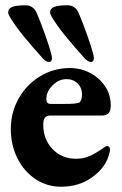

<svg xmlns="http://www.w3.org/2000/svg" viewBox="-20 -694 463 728"><path d="M21 -205Q21 -268 51 -321Q81 -374 132.5 -405Q184 -436 245 -436Q287 -436 322.5 -417Q358 -398 379 -366Q400 -334 400 -295Q400 -275 392.5 -265.5Q385 -256 369 -256H171Q157 -256 150.5 -248Q144 -240 144 -221Q144 -166 179 -129Q214 -92 269 -92Q296 -92 320 -102.5Q344 -113 372 -133Q381 -140 386 -140Q397 -140 397 -127Q397 -118 391 -100Q376 -55 327.5 -20.5Q279 14 211 14Q158 14 114.5 -15Q71 -44 46 -94Q21 -144 21 -205ZM224 -300Q248 -300 259.5 -301Q271 -302 280 -305Q284 -306 287.5 -315Q291 -324 291 -335Q291 -361 274.5 -377.5Q258 -394 232 -394Q202 -394 178 -369Q154 -344 156 -315Q156 -308 160 -304Q164 -300 171 -300ZM141 -474Q98 -522 69 -557.5Q40 -593 19 -627Q11 -640 11 -647Q11 -662 27 -668Q43 -674 77 -674Q107 -674 120 -643Q133 -613 150 -565.5Q167 -518 174 -491Q177 -479 177 -473Q177 -467 174 -463Q171 -459 167 -459Q154 -459 141 -474ZM300 -474Q257 -522 228 -557.5Q199 -593 178 -627Q170 -640 170 -647Q170 -662 186 -668Q202 -674 236 -674Q266 -674 279 -643Q292 -613 309 -565.5Q326 -518 333 -491Q336 -479 336 -473Q336 -467 333 -463Q330 -459 326 -459Q313 -459 300 -474Z"/></svg>

Font: EB Garamond ExtraBold
Style: Regular
Weight: 800
Designer: Georg Duffner and Octavio Pardo
Foundry: Georg Duffner
Version: Version 1.000